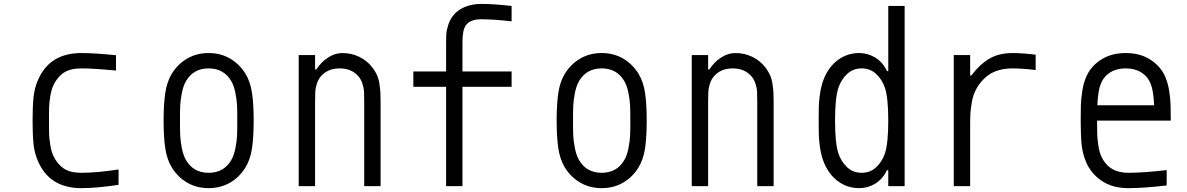

<svg xmlns="http://www.w3.org/2000/svg" viewBox="-20 -947 6040 977"><path d="M173.8 -541Q233.1 -677.1 394.5 -677.1Q459.6 -677.1 570.3 -666V-587.9Q458.3 -599 394.5 -599Q338.5 -599 305.7 -577.8Q272.8 -556.6 252 -513.7Q241.5 -491.5 236 -458.3Q230.5 -425.1 229.8 -401.4Q229.2 -377.6 229.2 -333.3Q229.2 -289.1 229.8 -265.3Q230.5 -241.5 236 -208.3Q241.5 -175.1 252 -153Q272.8 -110 305.7 -88.9Q338.5 -67.7 394.5 -67.7Q470.7 -67.7 583.3 -84.6V-6.5Q471.4 10.4 394.5 10.4Q233.1 10.4 173.8 -125.7Q155.6 -166.7 150.7 -213.5Q145.8 -260.4 145.8 -333.3Q145.8 -406.2 150.7 -453.1Q155.6 -500 173.8 -541Z M1228.5 -572.9Q1253.9 -531.2 1262.4 -474.3Q1270.8 -417.3 1270.8 -333.3Q1270.8 -249.3 1262.4 -192.4Q1253.9 -135.4 1228.5 -93.8Q1197.9 -44.9 1150.1 -17.3Q1102.2 10.4 1041.7 10.4Q981.1 10.4 933.3 -17.3Q885.4 -44.9 854.8 -93.8Q829.4 -135.4 821 -192.4Q812.5 -249.3 812.5 -333.3Q812.5 -417.3 821 -474.3Q829.4 -531.2 854.8 -572.9Q885.4 -621.7 933.3 -649.4Q981.1 -677.1 1041.7 -677.1Q1102.2 -677.1 1150.1 -649.4Q1197.9 -621.7 1228.5 -572.9ZM927.1 -535.2Q912.8 -511.1 905.6 -474.9Q898.4 -438.8 897.1 -410.2Q895.8 -381.5 895.8 -333.3Q895.8 -285.2 897.1 -256.5Q898.4 -227.9 905.6 -191.7Q912.8 -155.6 927.1 -131.5Q964.8 -67.7 1041.7 -67.7Q1118.5 -67.7 1156.2 -131.5Q1170.6 -155.6 1177.7 -191.7Q1184.9 -227.9 1186.2 -256.5Q1187.5 -285.2 1187.5 -333.3Q1187.5 -381.5 1186.2 -410.2Q1184.9 -438.8 1177.7 -474.9Q1170.6 -511.1 1156.2 -535.2Q1118.5 -599 1041.7 -599Q964.8 -599 927.1 -535.2Z M1721.4 -677.1Q1768.2 -677.1 1807.3 -658.2Q1846.4 -639.3 1871.7 -607.4Q1888 -587.2 1897.8 -565.8Q1907.6 -544.3 1911.1 -518.2Q1914.7 -492.2 1915.7 -475.3Q1916.7 -458.3 1916.7 -427.7V0H1833.3V-427.7Q1833.3 -463.5 1832.4 -481.1Q1831.4 -498.7 1824.5 -520.5Q1817.7 -542.3 1804 -558.6Q1768.9 -599 1708.3 -599Q1647.8 -599 1612.6 -558.6Q1599 -542.3 1592.1 -520.5Q1585.3 -498.7 1584.3 -481.1Q1583.3 -463.5 1583.3 -427.7V0H1500V-666.7H1583.3V-593.8H1589.8Q1613.9 -631.5 1649.4 -654.3Q1684.9 -677.1 1721.4 -677.1Z M2333.3 0H2250V-505.2H2083.3V-583.3H2250V-735Q2250 -759.8 2251 -775.1Q2252 -790.4 2260.1 -817.4Q2268.2 -844.4 2283.9 -865.2Q2305.3 -894.5 2343.4 -910.8Q2381.5 -927.1 2429.7 -927.1Q2490.9 -927.1 2583.3 -916.7V-838.5Q2490.9 -849 2429.7 -849Q2373.7 -849 2351.6 -819.7Q2333.3 -795.6 2333.3 -735V-583.3H2583.3V-505.2H2333.3Z M3228.5 -572.9Q3253.9 -531.2 3262.4 -474.3Q3270.8 -417.3 3270.8 -333.3Q3270.8 -249.3 3262.4 -192.4Q3253.9 -135.4 3228.5 -93.8Q3197.9 -44.9 3150.1 -17.3Q3102.2 10.4 3041.7 10.4Q2981.1 10.4 2933.3 -17.3Q2885.4 -44.9 2854.8 -93.8Q2829.4 -135.4 2821 -192.4Q2812.5 -249.3 2812.5 -333.3Q2812.5 -417.3 2821 -474.3Q2829.4 -531.2 2854.8 -572.9Q2885.4 -621.7 2933.3 -649.4Q2981.1 -677.1 3041.7 -677.1Q3102.2 -677.1 3150.1 -649.4Q3197.9 -621.7 3228.5 -572.9ZM2927.1 -535.2Q2912.8 -511.1 2905.6 -474.9Q2898.4 -438.8 2897.1 -410.2Q2895.8 -381.5 2895.8 -333.3Q2895.8 -285.2 2897.1 -256.5Q2898.4 -227.9 2905.6 -191.7Q2912.8 -155.6 2927.1 -131.5Q2964.8 -67.7 3041.7 -67.7Q3118.5 -67.7 3156.2 -131.5Q3170.6 -155.6 3177.7 -191.7Q3184.9 -227.9 3186.2 -256.5Q3187.5 -285.2 3187.5 -333.3Q3187.5 -381.5 3186.2 -410.2Q3184.9 -438.8 3177.7 -474.9Q3170.6 -511.1 3156.2 -535.2Q3118.5 -599 3041.7 -599Q2964.8 -599 2927.1 -535.2Z M3721.4 -677.1Q3768.2 -677.1 3807.3 -658.2Q3846.4 -639.3 3871.7 -607.4Q3888 -587.2 3897.8 -565.8Q3907.6 -544.3 3911.1 -518.2Q3914.7 -492.2 3915.7 -475.3Q3916.7 -458.3 3916.7 -427.7V0H3833.3V-427.7Q3833.3 -463.5 3832.4 -481.1Q3831.4 -498.7 3824.5 -520.5Q3817.7 -542.3 3804 -558.6Q3768.9 -599 3708.3 -599Q3647.8 -599 3612.6 -558.6Q3599 -542.3 3592.1 -520.5Q3585.3 -498.7 3584.3 -481.1Q3583.3 -463.5 3583.3 -427.7V0H3500V-666.7H3583.3V-593.8H3589.8Q3613.9 -631.5 3649.4 -654.3Q3684.9 -677.1 3721.4 -677.1Z M4351.6 -677.1Q4395.2 -677.1 4432.9 -654.6Q4470.7 -632.2 4493.5 -585.3H4500V-916.7H4583.3V0H4500V-81.4H4493.5Q4470.7 -34.5 4432.9 -12Q4395.2 10.4 4351.6 10.4Q4287.1 10.4 4237 -30.3Q4186.8 -71 4164.1 -143.9Q4155.6 -171.2 4151.4 -205.1Q4147.1 -238.9 4146.5 -262.7Q4145.8 -286.5 4145.8 -333.3Q4145.8 -380.2 4146.5 -404Q4147.1 -427.7 4151.4 -461.6Q4155.6 -495.4 4164.1 -522.8Q4186.8 -595.7 4237 -636.4Q4287.1 -677.1 4351.6 -677.1ZM4246.1 -500Q4229.2 -448.6 4229.2 -333.3Q4229.2 -218.1 4246.1 -166.7Q4260.4 -124.3 4290.7 -96Q4321 -67.7 4364.6 -67.7Q4408.2 -67.7 4438.5 -96Q4468.8 -124.3 4483.1 -166.7Q4500 -218.1 4500 -333.3Q4500 -448.6 4483.1 -500Q4468.8 -542.3 4438.5 -570.6Q4408.2 -599 4364.6 -599Q4321 -599 4290.7 -570.6Q4260.4 -542.3 4246.1 -500Z M5132.8 -599Q5044.3 -599 4992.8 -551.4Q4966.1 -526.7 4949.2 -496.7Q4932.3 -466.8 4925.8 -430Q4919.3 -393.2 4918 -370.4Q4916.7 -347.7 4916.7 -309.2V0H4833.3V-666.7H4916.7V-563.2H4923.2Q4963.5 -617.8 5012.7 -647.5Q5061.8 -677.1 5132.8 -677.1Q5181 -677.1 5250 -668.6V-590.5Q5181 -599 5132.8 -599Z M5581.4 -520.2Q5567.7 -488.9 5563.8 -411.5H5852.9Q5849 -488.9 5835.3 -520.2Q5821 -557.3 5788.1 -578.1Q5755.2 -599 5708.3 -599Q5661.5 -599 5628.6 -578.1Q5595.7 -557.3 5581.4 -520.2ZM5913.4 -546.2Q5924.5 -518.2 5930 -480.5Q5935.5 -442.7 5936.5 -413.7Q5937.5 -384.8 5937.5 -333.3H5562.5Q5562.5 -289.1 5563.2 -265.3Q5563.8 -241.5 5568.7 -208.3Q5573.6 -175.1 5583.3 -153Q5621.1 -67.7 5721.4 -67.7Q5796.9 -67.7 5916.7 -81.4V-3.3Q5798.2 10.4 5721.4 10.4Q5640.6 10.4 5585.3 -27.3Q5529.9 -65.1 5505.2 -125.7Q5488.3 -166.7 5483.7 -213.5Q5479.2 -260.4 5479.2 -333.3Q5479.2 -384.8 5480.1 -413.7Q5481.1 -442.7 5486.7 -480.5Q5492.2 -518.2 5503.3 -546.2Q5524.7 -604.2 5578.5 -640.6Q5632.2 -677.1 5708.3 -677.1Q5784.5 -677.1 5838.2 -640.6Q5891.9 -604.2 5913.4 -546.2Z"/></svg>

Font: Monoid
Style: Regular
Weight: 400
Width: 4
Monospace: yes
Designer: Andreas Larsen (@larsenwork)
Version: Version 0.61